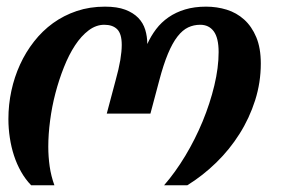

<svg xmlns="http://www.w3.org/2000/svg" viewBox="-20 -549 886 569"><path d="M416.5 -418.5Q427.3 -442.4 442.6 -462.6Q458 -482.9 479.5 -497.8Q501 -512.7 528.6 -521Q556.2 -529.3 590.8 -529.3Q622.6 -529.3 651.9 -520.3Q681.2 -511.2 703.6 -491Q726.1 -470.7 739.5 -438.7Q752.9 -406.7 752.9 -360.8Q752.9 -304.7 736.1 -251.7Q719.2 -198.7 689.9 -152.4Q660.7 -106 620.9 -67.2Q581.1 -28.4 535.2 0H466.3Q499.5 -38.1 529.1 -87.2Q558.6 -136.3 580.6 -189.5Q602.5 -242.7 615.2 -295.7Q627.9 -348.6 627.9 -394.5Q627.9 -436.5 613.5 -456.1Q599.1 -475.6 573.3 -475.6Q554.2 -475.6 537.6 -467.8Q521 -460 506.1 -440.9Q491.2 -421.9 477.8 -389.9Q464.4 -357.9 451.7 -309.6L425.8 -212.4H296.4L322.3 -309.6Q332.1 -344.7 336.5 -370.9Q340.8 -397 340.8 -416Q340.8 -448.7 327.4 -462.2Q314 -475.6 289.1 -475.6Q264.7 -475.6 242.7 -459Q220.7 -442.4 202.4 -414.6Q184.1 -386.7 169.5 -349.9Q154.8 -313 144.3 -273Q133.8 -232.9 128.5 -191.9Q123.1 -150.9 123.1 -114.3Q123.1 -85 127.2 -55.9Q131.4 -26.9 141.2 0H72.3Q55.2 -17.6 42.5 -40.1Q29.8 -62.5 21.5 -87.9Q13.2 -113.3 9.1 -140.9Q4.9 -168.5 4.9 -196.3Q4.9 -238.8 13.7 -279.8Q22.5 -320.8 39.4 -357.7Q56.2 -394.5 80.9 -426Q105.5 -457.5 137.2 -480.5Q169 -503.4 207.6 -516.4Q246.1 -529.3 291 -529.3Q327.2 -529.3 351.1 -520.3Q375 -511.2 389.7 -496.1Q404.3 -481 410.4 -460.9Q416.5 -440.9 416.5 -418.5Z"/></svg>

Font: Arian AMU Serif
Style: Bold Italic
Weight: 700
Italic angle: -15°
Designer: Ruben Hakobyan (Tarumian)
Foundry: Ruben Hakobyan (Tarumian)
Version: Version 1.002